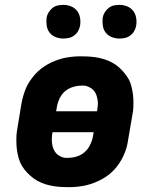

<svg xmlns="http://www.w3.org/2000/svg" viewBox="-20 -759 640 787"><path d="M257 8Q238 8 220 6.5Q202 5 184 1Q166 -3 149.5 -10Q133 -17 119 -27Q105 -37 92.5 -50Q80 -63 71 -77.5Q62 -92 57 -109Q52 -126 49.5 -144Q47 -162 47 -184Q47 -206 49 -219L68 -335Q71 -351 75.5 -366.5Q80 -382 86.5 -397.5Q93 -413 102.5 -427Q112 -441 123 -453.5Q134 -466 148 -477Q162 -488 176.5 -496Q191 -504 206.5 -510Q222 -516 238 -520Q254 -524 272.5 -526Q291 -528 302 -528H316Q335 -528 353.5 -526.5Q372 -525 389.5 -521Q407 -517 424 -510Q441 -503 455 -493Q469 -483 481 -470Q493 -457 502.5 -442.5Q512 -428 517 -411Q522 -394 524.5 -376Q527 -358 527 -336Q527 -314 525 -302L505 -185Q503 -169 498.5 -153.5Q494 -138 487 -122.5Q480 -107 471 -93Q462 -79 451 -66.5Q440 -54 426 -43Q412 -32 397 -24Q382 -16 366.5 -10Q351 -4 335 0Q319 4 300.5 6Q282 8 271 8ZM210 -303H378V-304Q380 -316 381 -327.5Q382 -339 380 -350Q378 -361 374.5 -371Q371 -381 363.5 -389Q356 -397 344.5 -402.5Q333 -408 325 -408H316Q304 -408 293 -406Q282 -404 270.5 -399.5Q259 -395 249 -387Q239 -379 232 -369Q225 -359 220 -345.5Q215 -332 214 -325ZM248 -112H257Q269 -112 280.5 -114Q292 -116 303 -120.5Q314 -125 324 -133Q334 -141 341 -151Q348 -161 353.5 -174.5Q359 -188 360 -195L364 -217H196L195 -216Q193 -204 192.5 -192.5Q192 -181 193.5 -170Q195 -159 199 -149Q203 -139 210 -131Q217 -123 228.5 -117.5Q240 -112 248 -112ZM469 -601Q453 -601 438 -607Q423 -613 413.5 -625Q404 -637 401.5 -653.5Q399 -670 401 -687Q403 -698 409.5 -708.5Q416 -719 425.5 -726.5Q435 -734 446.5 -736.5Q458 -739 470 -739Q486 -739 501 -733Q516 -727 525.5 -715Q535 -703 538 -686.5Q541 -670 538 -653Q536 -642 530 -631.5Q524 -621 514 -613.5Q504 -606 492.5 -603.5Q481 -601 469 -601ZM239 -601Q223 -601 208 -607Q193 -613 183.5 -625Q174 -637 171.5 -653.5Q169 -670 171 -687Q173 -698 179.5 -708.5Q186 -719 195.5 -726.5Q205 -734 216.5 -736.5Q228 -739 240 -739Q256 -739 271 -733Q286 -727 295.5 -715Q305 -703 308 -686.5Q311 -670 308 -653Q306 -642 300 -631.5Q294 -621 284 -613.5Q274 -606 262.5 -603.5Q251 -601 239 -601Z"/></svg>

Font: Iosevka Aile Heavy
Style: Italic
Weight: 900
Italic angle: -9°
Designer: Belleve Invis
Foundry: Belleve Invis
Version: Version 31.1.0; ttfautohint (v1.8.4)